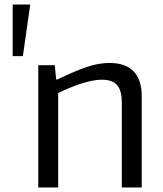

<svg xmlns="http://www.w3.org/2000/svg" viewBox="-20 -828 718 848"><path d="M113 -808V-804L81 -580H36V-808ZM149 -540H222L228 -477H233Q273 -496 305.5 -510Q338 -524 365.5 -533Q393 -542 417 -546Q441 -550 464 -550Q533 -550 569.5 -513.5Q606 -477 606 -402V0H518V-373Q518 -429 497 -452.5Q476 -476 431 -476Q393 -476 342.5 -460Q292 -444 237 -417V0H149Z"/></svg>

Font: Encode Sans Normal
Style: Regular
Weight: 400
Designer: Pablo Impallari, Andres Torresi
Foundry: Pablo Impallari, Andres Torresi
Version: Version 1.000; ttfautohint (v1.00) -l 8 -r 50 -G 200 -x 14 -